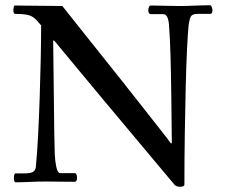

<svg xmlns="http://www.w3.org/2000/svg" viewBox="-20 -694 860 733"><path d="M647 12Q647 12 625 -14Q603 -40 565.5 -85Q528 -130 480 -187Q432 -244 380.5 -306Q329 -368 279 -428Q229 -488 187 -539H183Q185 -395 186 -286Q187 -177 189 -106Q190 -80 195 -56.5Q200 -33 210 -33H265Q270 -33 272 -27.5Q274 -22 274 -15Q274 0 265 0Q228 0 204 -0.5Q180 -1 159 -1Q125 -1 93 0.5Q61 2 40 2Q36 2 34.5 -3.5Q33 -9 33 -15Q33 -21 34.5 -26.5Q36 -32 40 -32H73Q95 -32 105.5 -37.5Q116 -43 117 -59Q122 -110 125.5 -178Q129 -246 131.5 -321Q134 -396 135.5 -467.5Q137 -539 137 -597L130 -605Q118 -620 107.5 -627.5Q97 -635 81.5 -638Q66 -641 37 -641Q34 -641 32.5 -645.5Q31 -650 31 -655Q31 -661 32.5 -667Q34 -673 37 -673Q50 -673 73.5 -672.5Q97 -672 124.5 -672Q152 -672 177 -671.5Q202 -671 218 -671Q218 -671 237.5 -646.5Q257 -622 289.5 -581Q322 -540 362.5 -489.5Q403 -439 445 -386Q487 -333 525 -284.5Q563 -236 591.5 -200Q620 -164 632 -147H636Q635 -240 634 -325Q633 -410 631 -480.5Q629 -551 625 -600Q622 -640 603 -640H555Q551 -640 548.5 -644.5Q546 -649 546 -654Q546 -660 548.5 -666.5Q551 -673 555 -673Q577 -673 608 -672Q639 -671 664 -671Q692 -671 724 -672.5Q756 -674 782 -674Q786 -674 788.5 -667Q791 -660 791 -654Q791 -641 782 -641H735Q714 -641 708.5 -631Q703 -621 700 -596Q697 -568 694 -506.5Q691 -445 689 -361.5Q687 -278 685.5 -182Q684 -86 684 12Q682 19 668 19Q654 19 647 12Z"/></svg>

Font: Sedan
Style: Regular
Weight: 400
Designer: Sebastian Salazar
Foundry: Sebastian Salazar
Version: Version 1.100; ttfautohint (v1.8.4.7-5d5b)